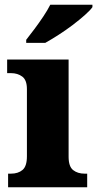

<svg xmlns="http://www.w3.org/2000/svg" viewBox="-20 -786 408 806"><path d="M14 0V-57H26Q56 -57 74.5 -72.5Q93 -88 93 -130V-412Q93 -450 73.5 -464.5Q54 -479 26 -479H10V-536H268V-128Q268 -87 287 -72Q306 -57 335 -57H346V0ZM90 -619Q105 -638 124.5 -664Q144 -690 162 -717Q180 -744 191 -766H368V-756Q359 -743 336.5 -723Q314 -703 285 -681Q256 -659 225.5 -639.5Q195 -620 170 -606H90Z"/></svg>

Font: Noto Serif Georgian ExtraBold
Style: Regular
Weight: 800
Designer: Monotype Design Team, Akaki Razmadze
Foundry: Google LLC
Version: Version 2.003; ttfautohint (v1.8.4.7-5d5b)